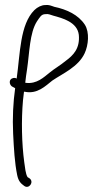

<svg xmlns="http://www.w3.org/2000/svg" viewBox="-20 -543 397 760"><path d="M27 -201 40 -194C32 -138 29 -76 32 -14C35 46 38 101 48 150C53 174 62 183 76 193C95 207 116 177 97 163L89 158C81 145 79 119 76 99C66 26 64 -67 71 -146L75 -180H77C128 -169 160 -203 187 -224C228 -252 290 -278 315 -332C330 -364 335 -415 316 -445C290 -485 243 -506 195 -516C183 -520 173 -525 159 -523C145 -523 128 -515 116 -503C59 -446 60 -332 46 -232C41 -235 37 -235 32 -234C14 -230 16 -209 27 -201ZM80 -216C82 -233 84 -251 87 -268C97 -335 97 -412 126 -458C138 -475 143 -487 160 -487C172 -489 180 -484 191 -481C227 -471 286 -456 292 -405C297 -351 270 -324 240 -302C217 -283 195 -271 177 -256C153 -237 126 -210 83 -215C82 -215 81 -215 80 -216Z"/></svg>

Font: Stray Cat
Style: SuCn
Weight: 400
Version: Version 1.0